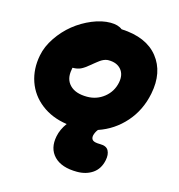

<svg xmlns="http://www.w3.org/2000/svg" viewBox="-111 -631 886 951"><g transform="rotate(15 332.0 -155.0)"><path d="M369.1 223.1Q289.6 223.1 251.2 183.6Q212.9 144 226.1 79.1Q233.4 42.5 258.8 7.8Q181.2 -3.4 126.7 -45.7Q72.3 -87.9 50.5 -150.9Q28.8 -213.9 43 -286.1Q52.2 -334 83.3 -379.9Q114.3 -425.8 155.5 -459Q196.8 -492.2 246.1 -512.7Q295.4 -533.2 339.8 -533.2Q378.9 -533.2 399.9 -516.1Q528.8 -510.3 588.4 -435.3Q647.9 -360.4 625 -246.1Q607.4 -157.7 551.5 -94.2Q495.6 -30.8 416 -3.9Q404.3 10.7 399.9 28.8Q397 44.9 406.7 53Q416.5 61 444.8 61Q477.1 61 487.8 80.8Q498.5 100.6 492.2 130.9Q482.9 176.8 449.5 200Q416 223.1 369.1 223.1ZM212.9 -258.8Q203.1 -209 232.2 -179Q261.2 -148.9 320.8 -148.9Q370.6 -148.9 408.4 -179.2Q446.3 -209.5 456.1 -257.8Q464.4 -299.8 442.6 -325.4Q420.9 -351.1 377.9 -351.1Q373.5 -351.1 369.4 -350.6Q365.2 -350.1 360.8 -348.4Q356.4 -346.7 353.3 -345.7Q350.1 -344.7 345 -341.6Q339.8 -338.4 337.2 -336.7Q334.5 -335 328.6 -330.3Q322.8 -325.7 320.1 -323.7Q317.4 -321.8 310.1 -315.7Q302.7 -309.6 299.8 -307.1Q273.9 -285.2 256.6 -277.1Q239.3 -269 215.8 -269H214.8Q212.9 -263.2 212.9 -258.8Z"/></g></svg>

Font: Shantell Sans Normal
Style: Italic
Weight: 800
Italic angle: -11.31°
Designer: Stephen Nixon, Anya Danilova, Shantell Martin
Foundry: Arrow Type
Version: Version 1.006;[559af2be0]